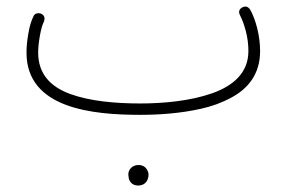

<svg xmlns="http://www.w3.org/2000/svg" viewBox="-20 -345 910 594"><path d="M62 -182.1C62 -9.3 266.1 10.3 413.6 10.3C468.3 10.3 537.1 6.3 603 -8.8C635.7 -16.1 666 -27.3 693.8 -42C748.5 -70.8 784.7 -116.7 784.7 -187C784.7 -233.4 771.5 -284.2 753.9 -315.4C749.5 -321.8 744.6 -324.7 739.3 -324.7C735.8 -324.7 732.4 -323.7 729 -321.8C722.7 -318.4 719.7 -313.5 719.7 -307.6C719.7 -304.7 720.7 -301.3 722.7 -297.4C729 -285.2 735.4 -269 740.7 -248C746.1 -227.1 748.5 -207 748.5 -187C748.5 -120.6 702.6 -79.6 635.7 -56.2C568.8 -32.7 486.3 -24.9 413.6 -24.9C335.4 -24.9 257.8 -32.2 197.3 -54.2C136.7 -76.2 98.1 -116.2 98.1 -182.1C98.1 -198.2 100.1 -215.8 103.5 -234.9C106.9 -253.9 110.8 -268.1 115.7 -277.8C117.2 -281.2 117.7 -284.7 117.7 -288.1C117.7 -294.4 114.3 -299.3 107.9 -302.2C105 -303.7 102.1 -304.2 99.6 -304.2C95.7 -304.2 87.4 -303.7 83.5 -294.4C76.7 -280.8 71.3 -263.2 67.9 -242.2C64 -221.2 62 -201.2 62 -182.1ZM377 194.3C377 199.7 378.4 204.6 378.9 209C382.3 219.2 391.1 229 407.2 229C432.1 229 439.5 209.5 439.5 195.3C439.5 189.5 437.5 184.1 434.1 178.7C429.7 171.4 421.4 165.5 408.2 165.5C388.7 165.5 377 180.2 377 194.3Z"/></svg>

Font: Mikhak ExtraLight
Style: Regular
Weight: 200
Designer: Amin Abedi
Version: Version 3.2